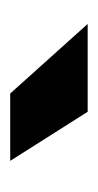

<svg xmlns="http://www.w3.org/2000/svg" viewBox="73 -864 193 380"><g transform="rotate(90 170.0 -673.5)"><path d="M200.7 -750 297.9 -596.7H164.6L26.9 -750Z"/></g></svg>

Font: Vazirmatn RD UI FD Black
Style: Regular
Weight: 900
Designer: Saber Rastikerdar
Foundry: Saber Rastikerdar
Version: Version 33.003